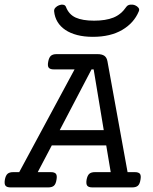

<svg xmlns="http://www.w3.org/2000/svg" viewBox="-45 -815 665 835"><path d="M175.8 -66.4Q192.4 -66.4 198.2 -59.1Q204.1 -51.8 200.7 -33.2Q197.8 -14.6 189.5 -7.3Q181.2 0 164.6 0H1.5Q-15.1 0 -21 -7.3Q-26.9 -14.6 -23.9 -33.2Q-20.5 -51.8 -12.2 -59.1Q-3.9 -66.4 12.7 -66.4H38.6L279.3 -513.2H189.5Q172.9 -513.2 167 -520.5Q161.1 -527.8 164.6 -546.4Q168 -564.9 176.3 -572.3Q184.6 -579.6 201.2 -579.6H378.9Q398.4 -579.6 408.9 -572.3Q419.4 -564.9 422.4 -547.9L509.8 -66.4H541Q557.6 -66.4 563.5 -59.1Q569.3 -51.8 565.9 -33.2Q563 -14.6 554.7 -7.3Q546.4 0 529.8 0H356.9Q340.3 0 334.5 -7.3Q328.6 -14.6 331.5 -33.2Q335 -51.8 343.3 -59.1Q351.6 -66.4 368.2 -66.4H436.5L417 -182.6H180.2L119.1 -66.4ZM214.8 -249H406.2L362.3 -513.2H353ZM364.3 -725.1Q414.6 -725.1 448.2 -738.5Q481.9 -752 504.4 -785.2Q510.3 -793.5 521.5 -794.7Q532.7 -795.9 542.5 -792Q551.8 -788.1 557.1 -781.2Q562.5 -774.4 558.6 -765.6Q537.6 -714.8 486.3 -684.8Q435.1 -654.8 358.9 -654.8Q320.8 -654.8 290.8 -662.6Q260.7 -670.4 239.3 -684.8Q217.8 -699.2 205.3 -719.7Q192.9 -740.2 190.4 -765.6Q189.5 -774.9 196 -781.7Q202.6 -788.6 211.4 -792Q220.7 -795.9 229.7 -794.4Q238.8 -793 241.7 -785.2Q254.4 -752 284.2 -738.5Q314 -725.1 364.3 -725.1Z"/></svg>

Font: Courier Prime
Style: Italic
Weight: 400
Monospace: yes
Designer: Alan Dague-Greene
Foundry: Quote-Unquote Apps
Version: Version 1.202